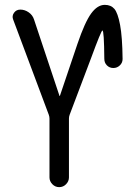

<svg xmlns="http://www.w3.org/2000/svg" viewBox="-20 -770 540 790"><path d="M411.1 -750Q436.5 -750 450.7 -733.4Q464.8 -716.8 474.1 -667.5Q483.4 -618.2 484.4 -527.3Q484.4 -511.7 473.1 -501Q461.9 -490.2 446.3 -490.2Q430.7 -490.2 419.9 -501Q409.2 -511.7 409.2 -528.3Q408.2 -645.5 401.4 -644.5Q396.5 -644.5 354.5 -530.3L266.6 -297.9Q263.7 -290 263.7 -282.2V-40Q263.7 -24.4 252 -12.2Q240.2 0 223.6 0Q207 0 195.3 -12.2Q183.6 -24.4 183.6 -40V-282.2Q183.6 -290 180.7 -297.9L34.2 -689.5Q28.3 -704.1 37.6 -717.3Q46.9 -730.5 63.5 -730.5Q82 -730.5 98.1 -719.2Q114.3 -708 120.1 -689.5L224.6 -376Q224.6 -375 225.6 -375Q226.6 -375 226.6 -376L298.8 -589.8Q329.1 -678.7 355 -714.4Q380.9 -750 411.1 -750Z"/></svg>

Font: Rounded Mgen+ 2m regular
Style: Regular
Weight: 400
Designer: [Source Han Sans]
Ryoko NISHIZUKA  (kana & ideographs); Paul D. Hunt (Latin, Greek & Cyrillic); Wenlong ZHANG  (bopomofo
Version: Version 1.059.20150602